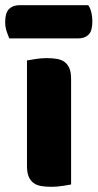

<svg xmlns="http://www.w3.org/2000/svg" viewBox="-47 -712 376 740"><path d="M227 -1Q216 1 194.5 4.5Q173 8 151 8Q129 8 111.5 5Q94 2 82 -7Q70 -16 63.5 -31.5Q57 -47 57 -72V-479Q68 -481 89.5 -484.5Q111 -488 133 -488Q155 -488 172.5 -485Q190 -482 202 -473Q214 -464 220.5 -448.5Q227 -433 227 -408ZM-11 -564Q-16 -575 -21.5 -591.5Q-27 -608 -27 -626Q-27 -663 -12 -677.5Q3 -692 28 -692H293Q301 -681 305 -664.5Q309 -648 309 -630Q309 -593 294.5 -578.5Q280 -564 255 -564Z"/></svg>

Font: Baloo Tammudu
Style: Regular
Weight: 400
Designer: Omkar Shende and Ek Type
Foundry: Ek Type
Version: Version 1.007;PS 1.000;hotconv 1.0.88;makeotf.lib2.5.647800